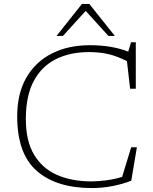

<svg xmlns="http://www.w3.org/2000/svg" viewBox="-20 -947 779 977"><path d="M445.5 -24Q479 -24 521.2 -29.5Q563.5 -35 601.5 -47L647.5 -197.5H676.5L648 -27.5Q605.5 -10.5 552.5 -0.2Q499.5 10 448.5 10Q267 10 167.2 -77.2Q67.5 -164.5 67.5 -355Q67.5 -471 114 -551.8Q160.5 -632.5 243.8 -674.8Q327 -717 437 -717Q494.5 -717 543.5 -708.5Q592.5 -700 632.5 -684.5L647 -732H671V-495.5H642L626 -636Q575.5 -661.5 530.8 -671.8Q486 -682 433 -682Q337 -682 264.8 -646.2Q192.5 -610.5 152 -535.2Q111.5 -460 111.5 -340.5Q111.5 -230.5 153 -160.5Q194.5 -90.5 269.5 -57.2Q344.5 -24 445.5 -24ZM532 -764 416 -891.5 300 -764H267.5L397 -927H434.5L564.5 -764Z"/></svg>

Font: Newsreader 6pt ExtraLight
Style: Regular
Weight: 275
Designer: Hugues Gentile
Foundry: Production Type
Version: Version 1.003; ttfautohint (v1.8.3)